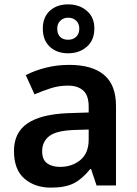

<svg xmlns="http://www.w3.org/2000/svg" viewBox="-20 -849 628 879"><path d="M297 -552Q402 -552 456.5 -506Q511 -460 511 -364V0H422L397 -75H393Q358 -31 319 -10.5Q280 10 213 10Q140 10 92 -31Q44 -72 44 -158Q44 -242 105.5 -284Q167 -326 292 -331L386 -334V-361Q386 -412 361 -434.5Q336 -457 291 -457Q250 -457 212.5 -445Q175 -433 138 -417L98 -505Q138 -526 189.5 -539Q241 -552 297 -552ZM320 -254Q237 -251 205 -225.5Q173 -200 173 -157Q173 -118 195.5 -101.5Q218 -85 255 -85Q310 -85 348 -116.5Q386 -148 386 -210V-256ZM292 -605Q240 -605 208 -635Q176 -665 176 -718Q176 -770 208 -799.5Q240 -829 292 -829Q343 -829 377.5 -799.5Q412 -770 412 -719Q412 -665 377.5 -635Q343 -605 292 -605ZM292 -667Q314 -667 328.5 -680.5Q343 -694 343 -718Q343 -741 328.5 -754.5Q314 -768 292 -768Q271 -768 256.5 -754.5Q242 -741 242 -718Q242 -694 255 -680.5Q268 -667 292 -667Z"/></svg>

Font: Noto Sans Gurmukhi UI SemiBold
Style: Regular
Weight: 600
Designer: Jelle Bosma - Monotype Design Team
Foundry: Monotype Imaging Inc.
Version: Version 2.004; ttfautohint (v1.8.4.7-5d5b)